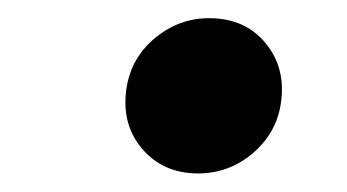

<svg xmlns="http://www.w3.org/2000/svg" viewBox="-20 -575 374 207"><path d="M193.6 -388Q155.6 -388 132.9 -415Q110.2 -442.1 116.6 -481.4Q122.1 -513.6 147.7 -534.5Q173.3 -555.4 205.4 -555.4Q244.2 -555.4 266.4 -528.4Q288.7 -501.3 282.7 -462.9Q277.7 -431 252.2 -409.5Q226.6 -388 193.6 -388Z"/></svg>

Font: Adwaita Sans
Style: Italic
Weight: 400
Italic angle: -9.39999°
Designer: Rasmus Andersson
Foundry: rsms
Version: Version 4.001;git-9221beed3